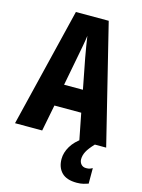

<svg xmlns="http://www.w3.org/2000/svg" viewBox="-139 -793 825 1113"><g transform="rotate(15 273.5 -236.5)"><path d="M386 0 355 -158H194L163 0H0L174 -714H371L547 0ZM295 -470Q288 -509 283 -539Q278 -569 274 -598Q271 -573 264.5 -538Q258 -503 252 -472L217 -289H330ZM424 102Q424 120 435 132.5Q446 145 465 145Q479 145 487.5 142Q496 139 503 135V228Q492 232 474.5 236.5Q457 241 434 241Q373 241 343.5 211Q314 181 314 130Q314 92 336.5 54Q359 16 404 -14L479 0Q448 33 436 56Q424 79 424 102Z"/></g></svg>

Font: Noto Sans Tamil ExtraCondensed ExtraBold
Style: Regular
Weight: 800
Width: 2
Designer: Jelle Bosma - Monotype Design Team
Foundry: Monotype Imaging Inc.
Version: Version 2.004; ttfautohint (v1.8.4.7-5d5b)